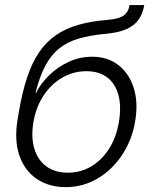

<svg xmlns="http://www.w3.org/2000/svg" viewBox="-20 -748 623 778"><path d="M246.6 10.3Q177.7 10.3 128.7 -23.2Q79.6 -56.6 58.6 -117.7Q37.6 -178.7 50.8 -261.2L56.2 -293Q69.8 -373.5 89.6 -433.3Q109.4 -493.2 137.9 -535.4Q166.5 -577.6 205.8 -605Q245.1 -632.3 297.1 -647.2Q349.1 -662.1 415.5 -667.5Q446.8 -669.9 465.3 -677Q483.9 -684.1 492.9 -696.5Q502 -709 504.9 -727.5H564.5Q558.6 -692.4 541 -667.7Q523.4 -643.1 490.7 -629.2Q458 -615.2 406.7 -610.8Q344.2 -605 298.6 -591.6Q252.9 -578.1 220 -551.8Q187 -525.4 163.8 -481.9Q140.6 -438.5 124 -372.6H126.5Q145 -409.7 179 -442.9Q212.9 -476.1 257.8 -497.1Q302.7 -518.1 354 -518.1Q416.5 -518.1 460 -484.1Q503.4 -450.2 522 -391.4Q540.5 -332.5 527.8 -257.3Q515.1 -180.7 474.6 -119.9Q434.1 -59.1 374.8 -24.4Q315.4 10.3 246.6 10.3ZM254.9 -48.3Q306.6 -48.3 349.6 -73.7Q392.6 -99.1 422.1 -145.5Q451.7 -191.9 461.9 -254.4Q472.2 -317.4 459.7 -363.3Q447.3 -409.2 414.3 -434.3Q381.3 -459.5 329.6 -459.5Q277.3 -459.5 232.2 -433.3Q187 -407.2 156.2 -360.4Q125.5 -313.5 115.2 -252Q105.5 -192.4 118.9 -146.5Q132.3 -100.6 167 -74.5Q201.7 -48.3 254.9 -48.3Z"/></svg>

Font: Inter 16pt Light
Style: Italic
Weight: 300
Italic angle: -9.3988°
Version: Version 4.001;git-66647c0bb